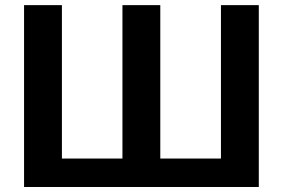

<svg xmlns="http://www.w3.org/2000/svg" viewBox="-20 -746 1128 766"><path d="M1012.5 0H76V-725.5H227V-113.5H468.5V-725.5H619.5V-113.5H861.5V-725.5H1012.5Z"/></svg>

Font: Lato Heavy
Style: Regular
Weight: 800
Designer: Lukasz Dziedzic
Foundry: tyPoland Lukasz Dziedzic
Version: Version 2.007; 2014-02-27